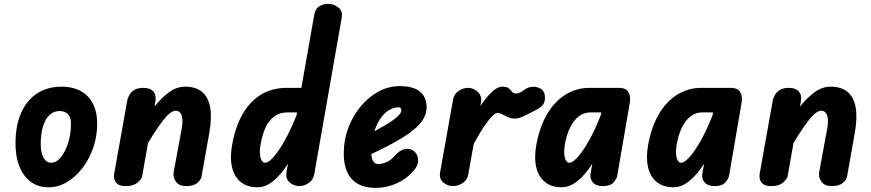

<svg xmlns="http://www.w3.org/2000/svg" viewBox="-20 -948 4438 978"><path d="M227.5 6Q149 6 104 -54.5Q59 -115 59 -218Q59 -308 87.5 -372.8Q116 -437.5 168.8 -472Q221.5 -506.5 293.5 -506.5Q378.5 -506.5 426.8 -457.2Q475 -408 475 -317.5Q475 -253.5 454.8 -195.2Q434.5 -137 399.8 -91.8Q365 -46.5 320.5 -20.2Q276 6 227.5 6ZM187.5 -214Q187.5 -170 201.8 -144.5Q216 -119 240 -119Q267 -119 290 -147Q313 -175 327.2 -220.5Q341.5 -266 341.5 -318.5Q341.5 -351 325.8 -366.8Q310 -382.5 283.5 -382.5Q254.5 -382.5 232.8 -362.8Q211 -343 199.2 -305.2Q187.5 -267.5 187.5 -214Z M620.5 0Q584.5 0 570.8 -18.5Q557 -37 561.5 -62.5L629 -440.5Q631 -449 638.5 -463.2Q646 -477.5 663.2 -489Q680.5 -500.5 710.5 -500.5Q745 -500.5 761 -482Q777 -463.5 771.5 -432L767 -405.5Q803 -450 841.2 -478.2Q879.5 -506.5 923.5 -506.5Q977.5 -506.5 1009.2 -480Q1041 -453.5 1050.5 -401.2Q1060 -349 1046 -270.5L1006.5 -48Q1004 -33 985.2 -16.5Q966.5 0 928 0Q893 0 876.5 -22.2Q860 -44.5 864.5 -70L905.5 -292.5Q911 -322.5 908.8 -342.8Q906.5 -363 898 -373.5Q889.5 -384 875.5 -384Q849.5 -384 814 -338.8Q778.5 -293.5 734 -220L704.5 -52.5Q702 -37 681 -18.5Q660 0 620.5 0Z M1292.5 6Q1214 6 1179.2 -52.2Q1144.5 -110.5 1162.5 -210.5Q1178 -299.5 1214.5 -364.5Q1251 -429.5 1307.8 -465Q1364.5 -500.5 1441.5 -500.5H1515L1581 -874.5Q1586.5 -904.5 1607 -916.5Q1627.5 -928.5 1651 -928.5Q1680.5 -928.5 1703.8 -909.8Q1727 -891 1720.5 -856.5L1581 -62.5Q1576 -32 1552.5 -16Q1529 0 1505.5 0Q1489.5 0 1472.5 -7.5Q1455.5 -15 1445.2 -30.8Q1435 -46.5 1439 -71L1447 -114Q1408.5 -54.5 1369.8 -24.2Q1331 6 1292.5 6ZM1307 -210.5Q1300.5 -169.5 1307.2 -144.2Q1314 -119 1331 -119Q1342.5 -119 1359.8 -134.5Q1377 -150 1398.5 -180.8Q1420 -211.5 1443.5 -256.8Q1467 -302 1490.5 -361L1493 -375.5H1445Q1404.5 -375.5 1376.8 -355Q1349 -334.5 1332.2 -297.5Q1315.5 -260.5 1307 -210.5Z M1894 9Q1813 9 1772 -36Q1731 -81 1731 -167.5Q1731 -235.5 1754.2 -297Q1777.5 -358.5 1817.5 -406.5Q1857.5 -454.5 1908.8 -482Q1960 -509.5 2015.5 -509.5Q2084.5 -509.5 2118.8 -481.8Q2153 -454 2153 -400.5Q2153 -378 2143.8 -356.5Q2134.5 -335 2115.8 -314.2Q2097 -293.5 2069 -272.8Q2041 -252 2003.5 -231Q1980.5 -217.5 1946 -199.8Q1911.5 -182 1871.5 -163Q1872 -154.5 1873.2 -147.8Q1874.5 -141 1876.5 -135.5Q1880.5 -125.5 1887.8 -119Q1895 -112.5 1905 -112.5Q1928 -112.5 1950.8 -123Q1973.5 -133.5 1990.5 -154.5Q2013 -180.5 2039.2 -188Q2065.5 -195.5 2087 -179.5Q2097.5 -172 2104.5 -157Q2111.5 -142 2109.2 -122.2Q2107 -102.5 2088 -79.5Q2053.5 -38.5 2002 -14.8Q1950.5 9 1894 9ZM1887 -279.5Q1901 -287 1914.5 -294.8Q1928 -302.5 1942 -310.5Q1969.5 -326.5 1987.5 -340Q2005.5 -353.5 2014.8 -364.8Q2024 -376 2024 -385Q2024 -391.5 2021.2 -396.5Q2018.5 -401.5 2012 -401.5Q1984 -401.5 1960 -386.2Q1936 -371 1917.5 -343.5Q1899 -316 1887 -279.5Z M2288 0Q2260.5 0 2238.5 -18.2Q2216.5 -36.5 2221.5 -68.5L2288 -441.5Q2293.5 -470.5 2316.8 -485.5Q2340 -500.5 2363.5 -500.5Q2391.5 -500.5 2413.8 -479.8Q2436 -459 2430 -424.5L2426.5 -407.5Q2455 -450.5 2484.2 -478.5Q2513.5 -506.5 2538 -506.5Q2561.5 -506.5 2571.5 -498Q2581.5 -489.5 2588.2 -480.8Q2595 -472 2608 -472Q2622.5 -472 2637.2 -481.5Q2652 -491 2659.5 -496Q2674 -505.5 2696.8 -506Q2719.5 -506.5 2737.8 -493.5Q2756 -480.5 2756 -450Q2756 -428.5 2745.8 -415.2Q2735.5 -402 2721.2 -394Q2707 -386 2695.5 -380Q2676 -369.5 2648.8 -356.8Q2621.5 -344 2604 -344Q2584 -344 2567.8 -351.2Q2551.5 -358.5 2538.2 -365.8Q2525 -373 2513 -373Q2505 -373 2488.5 -357.5Q2472 -342 2448 -307.2Q2424 -272.5 2393 -215L2365 -58.5Q2359.5 -30 2335.8 -15Q2312 0 2288 0Z M2842 6Q2790 6 2756.8 -20.2Q2723.5 -46.5 2711.8 -95.2Q2700 -144 2712 -210.5Q2728 -299.5 2765.5 -364.5Q2803 -429.5 2858.8 -465Q2914.5 -500.5 2984 -500.5H3133.5Q3168 -500.5 3181 -478.8Q3194 -457 3187.5 -421L3124 -52.5Q3121 -37 3105 -18.5Q3089 0 3050 0Q3016 0 2999.8 -19Q2983.5 -38 2988 -62.5L2997 -114Q2971.5 -74.5 2945.5 -47.8Q2919.5 -21 2893.8 -7.5Q2868 6 2842 6ZM2857 -210.5Q2850.5 -169.5 2857.2 -144.2Q2864 -119 2881 -119Q2896 -119 2921.5 -146.5Q2947 -174 2978 -228Q3009 -282 3040 -361L3043 -375.5H2988Q2954.5 -375.5 2928 -355Q2901.5 -334.5 2883.5 -297.5Q2865.5 -260.5 2857 -210.5Z M3411.5 6Q3359.5 6 3326.2 -20.2Q3293 -46.5 3281.2 -95.2Q3269.5 -144 3281.5 -210.5Q3297.5 -299.5 3335 -364.5Q3372.5 -429.5 3428.2 -465Q3484 -500.5 3553.5 -500.5H3703Q3737.5 -500.5 3750.5 -478.8Q3763.5 -457 3757 -421L3693.5 -52.5Q3690.5 -37 3674.5 -18.5Q3658.5 0 3619.5 0Q3585.5 0 3569.2 -19Q3553 -38 3557.5 -62.5L3566.5 -114Q3541 -74.5 3515 -47.8Q3489 -21 3463.2 -7.5Q3437.5 6 3411.5 6ZM3426.5 -210.5Q3420 -169.5 3426.8 -144.2Q3433.5 -119 3450.5 -119Q3465.5 -119 3491 -146.5Q3516.5 -174 3547.5 -228Q3578.5 -282 3609.5 -361L3612.5 -375.5H3557.5Q3524 -375.5 3497.5 -355Q3471 -334.5 3453 -297.5Q3435 -260.5 3426.5 -210.5Z M3908.5 0Q3872.5 0 3858.8 -18.5Q3845 -37 3849.5 -62.5L3917 -440.5Q3919 -449 3926.5 -463.2Q3934 -477.5 3951.2 -489Q3968.5 -500.5 3998.5 -500.5Q4033 -500.5 4049 -482Q4065 -463.5 4059.5 -432L4055 -405.5Q4091 -450 4129.2 -478.2Q4167.5 -506.5 4211.5 -506.5Q4265.5 -506.5 4297.2 -480Q4329 -453.5 4338.5 -401.2Q4348 -349 4334 -270.5L4294.5 -48Q4292 -33 4273.2 -16.5Q4254.5 0 4216 0Q4181 0 4164.5 -22.2Q4148 -44.5 4152.5 -70L4193.5 -292.5Q4199 -322.5 4196.8 -342.8Q4194.5 -363 4186 -373.5Q4177.5 -384 4163.5 -384Q4137.5 -384 4102 -338.8Q4066.5 -293.5 4022 -220L3992.5 -52.5Q3990 -37 3969 -18.5Q3948 0 3908.5 0Z"/></svg>

Font: Edu VIC WA NT Hand
Style: Regular
Weight: 400
Designer: Tina and Corey Anderson, Eben Sorkin, Mirko Velimirovic
Foundry: Google for Education
Version: Version 1.000